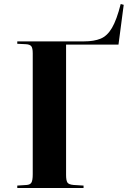

<svg xmlns="http://www.w3.org/2000/svg" viewBox="-20 -936 636 956"><path d="M66 0V-12L112 -15Q130 -16 136.5 -27Q143 -38 143 -69V-671Q143 -696 136 -705.5Q129 -715 108 -716L66 -718V-730H399Q448 -730 481 -743.5Q514 -757 537.5 -797Q561 -837 581 -916L596 -912L570 -714H309V-65Q309 -38 315.5 -27.5Q322 -17 347 -15L396 -12V0Z"/></svg>

Font: Literata 72pt
Style: Bold
Weight: 700
Designer: Latin by Veronika Burian and Jose Scaglione. Greek by Irene Vlachou. Cyrillic by Vera Evstafieva.
Foundry: TypeTogether
Version: Version 3.002